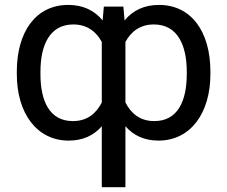

<svg xmlns="http://www.w3.org/2000/svg" viewBox="-20 -573 942 796"><path d="M402 203.1H500V-49.7C533.7 -10.7 579.5 9.9 637.1 9.9C770.6 9.9 852.3 -105.1 852.3 -265.6V-275.6C852.3 -443.2 772 -552.6 639.2 -552.6C578.5 -552.6 530.9 -530.2 496.4 -488.3L491.5 -545.5H410.5L405.5 -488.3C371.1 -530.2 323.5 -552.6 262.8 -552.6C130 -552.6 49.7 -443.2 49.7 -275.6V-265.6C49.7 -105.1 131.4 9.9 264.9 9.9C322.4 9.9 368.3 -10.7 402 -49.7ZM147.7 -265.6V-275.6C147.7 -384.9 185.4 -471.6 284.1 -471.6C340.6 -471.6 378.6 -442.5 402 -399.1V-148.1C378.2 -101.9 341.3 -71 282 -71C183.9 -71 147.7 -156.2 147.7 -265.6ZM500 -148.1V-399.1C523.4 -442.5 561.4 -471.6 617.9 -471.6C716.6 -471.6 754.3 -384.9 754.3 -275.6V-265.6C754.3 -156.2 718 -71 620 -71C560.7 -71 523.8 -101.9 500 -148.1Z"/></svg>

Font: Magic Ui Pro
Style: Regular
Weight: 400
Designer: Stefan Endress, Andreas Faust
Version: Version 1.000;FEAKit 1.0